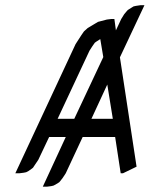

<svg xmlns="http://www.w3.org/2000/svg" viewBox="-20 -656 579 727"><path d="M38.1 0 266.1 -488.8 288.1 -522.9 297.9 -537.1 312 -549.8 338.9 -565.9 351.1 -573.2 384.8 -582 400.9 -584H413.1L418.9 -541L439 -584L450.2 -602.1L460 -613.8L463.9 -618.2L478 -627L485.8 -631.8L495.1 -633.8L511.2 -636.2H526.9L434.1 -439L497.1 -24.9L445.8 0H437L416 -137.2H293L229 0L217.8 17.1L208 29.8L204.1 34.2L189.9 43L182.1 46.9L173.8 48.8L158.2 50.8H142.1L229 -137.2H166L125 -50.8L113.8 -34.2L105 -21L100.1 -17.1L86.9 -7.8L79.1 -3.9L69.8 -2L54.2 0ZM198.2 -206.1H261.2L371.1 -439.9L359.9 -506.8V-507.8L357.9 -506.8L344.2 -498L338.9 -494.1L329.1 -480L318.8 -463.9ZM326.2 -206.1H407.2L386.2 -335.9Z"/></svg>

Font: Petahja
Style: Italic
Weight: 400
Designer: T. Christopher White
Version: Version 1.1